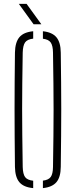

<svg xmlns="http://www.w3.org/2000/svg" viewBox="-20 -965 390 989"><path d="M151 4Q102 -0.5 80 -26.2Q58 -52 57 -105Q56 -191.5 55.5 -263.8Q55 -336 55 -403.2Q55 -470.5 55.5 -541Q56 -611.5 57 -694Q58 -747.5 80 -773.5Q102 -799.5 151 -804V-766Q120.5 -762.5 109.2 -746.5Q98 -730.5 97 -694Q95.5 -606.5 94.8 -537.5Q94 -468.5 94 -404.2Q94 -340 94.8 -268.8Q95.5 -197.5 97 -105Q98 -68.5 109.2 -53Q120.5 -37.5 151 -34ZM201 4V-34.5Q230.5 -38 241.5 -53.8Q252.5 -69.5 253 -105Q254.5 -194.5 255.2 -264.8Q256 -335 256 -399.2Q256 -463.5 255.2 -533.8Q254.5 -604 253 -694Q252.5 -729.5 241.5 -745.8Q230.5 -762 201 -765.5V-804Q249 -799 270.8 -772.8Q292.5 -746.5 293 -694Q294 -611.5 294.8 -541Q295.5 -470.5 295.5 -403.2Q295.5 -336 294.8 -263.8Q294 -191.5 293 -105Q292.5 -52.5 270.8 -26.8Q249 -1 201 4ZM153 -840 77 -945H117L193 -840Z"/></svg>

Font: Big Shoulders Stencil Text Thin Thin
Style: Regular
Weight: 250
Version: Version 2.001